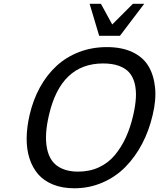

<svg xmlns="http://www.w3.org/2000/svg" viewBox="-20 -986 845 1020"><path d="M688 -375Q699.7 -425.8 701.9 -467Q704.1 -508.3 695.6 -542.7Q687 -577.1 667 -600.3Q647 -623.5 611.8 -636.2Q576.7 -648.9 527.8 -648.9Q303.2 -648.9 240.2 -375Q228 -323.2 225.1 -279.5Q222.2 -235.8 229.7 -197.3Q237.3 -158.7 256.6 -131.8Q275.9 -105 310.8 -89.6Q345.7 -74.2 395 -74.2Q456.1 -74.2 505.6 -97.2Q555.2 -120.1 590.1 -162.1Q625 -204.1 648.9 -256.6Q672.9 -309.1 688 -375ZM791 -375Q772 -292.5 735.1 -222.2Q698.2 -151.9 646 -98.9Q593.8 -45.9 523.9 -15.9Q454.1 14.2 375 14.2Q311 14.2 262 -5.6Q212.9 -25.4 182.6 -60.5Q152.3 -95.7 136.7 -144.3Q121.1 -192.9 121.6 -251.2Q122.1 -309.6 137.2 -375Q155.8 -455.6 192.1 -521.7Q228.5 -587.9 280 -635.5Q331.5 -683.1 400.1 -709.5Q468.8 -735.8 547.9 -735.8Q626.5 -735.8 682.9 -709.5Q739.3 -683.1 768.1 -635.5Q796.9 -587.9 803.7 -521.5Q810.5 -455.1 791 -375ZM746.1 -965.8 617.2 -795.9H506.8L456.1 -965.8H516.1L576.2 -856L686 -965.8Z"/></svg>

Font: Perun
Style: Italic
Weight: 400
Italic angle: -12°
Foundry: Stefan Peev, Context Ltd
Version: Version 001.000